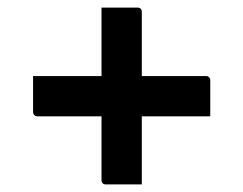

<svg xmlns="http://www.w3.org/2000/svg" viewBox="-20 -553 640 505"><path d="M247 -533Q274 -533 296.5 -533Q319 -533 342 -533Q347 -533 350 -530Q353 -527 353 -522Q353 -446 353 -370.5Q353 -295 353 -219.5Q353 -144 353 -68Q328 -68 306 -68Q284 -68 258 -68Q253 -68 250 -71Q247 -74 247 -79Q247 -138 247 -197.5Q247 -257 247 -316Q247 -375 247 -434Q247 -465 247 -490.5Q247 -516 247 -533ZM67 -353H522Q526 -353 528 -351.5Q530 -350 531.5 -348Q533 -346 533 -342Q533 -318 533 -295Q533 -272 533 -247H78Q75 -247 72.5 -248.5Q70 -250 68.5 -252.5Q67 -255 67 -258Q67 -283 67 -306Q67 -329 67 -353Z"/></svg>

Font: Recursive Monospace Medium
Style: Regular
Weight: 500
Version: Version 1.047